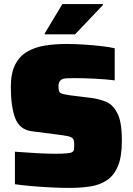

<svg xmlns="http://www.w3.org/2000/svg" viewBox="-20 -911 649 939"><path d="M320 8Q277 8 228 5.5Q179 3 133 -1Q87 -5 53 -10V-169Q108 -165 160 -162Q212 -159 246 -159Q322 -159 333 -167Q341 -172 342 -181Q343 -190 343 -204Q343 -224 337 -232.5Q331 -241 312 -245Q293 -249 253 -254L136 -269Q75 -277 54 -334Q33 -391 33 -485Q33 -553 54 -594.5Q75 -636 112.5 -658Q150 -680 199 -688Q248 -696 305 -696Q347 -696 391.5 -693Q436 -690 475.5 -685.5Q515 -681 541 -675V-518Q503 -523 447 -526Q391 -529 343 -529Q319 -529 304 -528Q289 -527 281 -522Q266 -512 266 -491Q266 -474 269 -465Q272 -456 284 -452.5Q296 -449 322 -445L427 -432Q465 -427 498.5 -413.5Q532 -400 554 -357Q564 -339 570 -306Q576 -273 576 -223Q576 -144 556.5 -98Q537 -52 502 -29Q467 -6 420.5 1Q374 8 320 8ZM199 -743V-748L285 -891H483V-886L347 -743Z"/></svg>

Font: Saira Black
Style: Regular
Weight: 900
Designer: Hector Gatti with collaboration of the Omnibus-Type team
Foundry: Omnibus-Type
Version: Version 1.100; ttfautohint (v1.8.3)